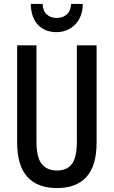

<svg xmlns="http://www.w3.org/2000/svg" viewBox="-20 -995 577 974"><path d="M470 -272Q470 -155 419 -98Q368 -41 269 -41Q170 -41 118.5 -98Q67 -155 67 -272V-765H165V-277Q165 -196 192 -163Q219 -130 269 -130Q320 -130 345 -163.5Q370 -197 370 -278V-765H470ZM400 -975Q399 -909 361 -870.5Q323 -832 266 -832Q209 -832 173.5 -868Q138 -904 136 -975H196Q198 -939 217.5 -921.5Q237 -904 268 -904Q298 -904 318 -921Q338 -938 341 -975Z"/></svg>

Font: Noto Sans Tamil UI ExtraCondensed Medium
Style: Regular
Weight: 500
Width: 2
Designer: Jelle Bosma - Monotype Design Team
Foundry: Monotype Imaging Inc.
Version: Version 2.004; ttfautohint (v1.8.4.7-5d5b)